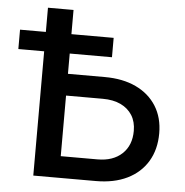

<svg xmlns="http://www.w3.org/2000/svg" viewBox="-52 -779 798 829"><g transform="rotate(5 347.0 -364.0)"><path d="M199.7 -450.7H393.1Q471.7 -450.7 528.8 -423.6Q585.9 -396.5 617.2 -346.7Q648.4 -296.9 648.4 -229Q648.4 -158.7 617.4 -107.2Q586.4 -55.7 529.3 -27.8Q472.2 0 393.6 0H122.6V-727.5H233.4V-93.8H392.6Q460 -93.8 499 -130.4Q538.1 -167 538.1 -230Q538.1 -269.5 520.5 -297.6Q502.9 -325.7 470.5 -341.1Q438 -356.4 392.6 -356.4H199.7ZM10.7 -538.6V-622.6H416.5V-538.6Z"/></g></svg>

Font: Inter 16pt Medium
Style: Regular
Weight: 500
Version: Version 4.001;git-66647c0bb